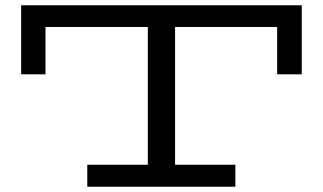

<svg xmlns="http://www.w3.org/2000/svg" viewBox="-20 -706 1221 726"><path d="M1121 -686V-425H1028V-604H642V-83H870V0H310V-83H539V-604H152V-425H60V-686Z"/></svg>

Font: BioRhyme Expanded
Style: Regular
Weight: 400
Width: 7
Designer: Aoife Mooney
Foundry: Aoife Mooney Type
Version: Version 1.000